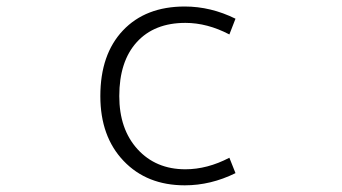

<svg xmlns="http://www.w3.org/2000/svg" viewBox="-20 -553 1040 584"><path d="M677.7 -73.2 696.3 -26.4Q621.1 10.7 542 10.7Q426.8 10.7 356 -63.5Q285.2 -137.7 285.2 -260.7Q285.2 -387.7 354 -460.4Q422.9 -533.2 542 -533.2Q621.1 -533.2 696.3 -496.1L677.7 -448.2Q610.4 -483.4 543.9 -483.4Q449.2 -483.4 396 -424.8Q342.8 -366.2 342.8 -260.7Q342.8 -160.2 398.4 -99.1Q454.1 -38.1 543.9 -38.1Q610.4 -38.1 677.7 -73.2Z"/></svg>

Font: Gen Shin Gothic Monospace Light
Style: Regular
Weight: 300
Designer: [Source Han Sans]
Ryoko NISHIZUKA  (kana & ideographs); Paul D. Hunt (Latin, Greek & Cyrillic); Wenlong ZHANG  (bopomofo
Version: Version 1.002.20150607